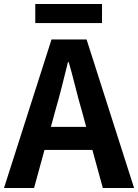

<svg xmlns="http://www.w3.org/2000/svg" viewBox="-24 -938 689 958"><path d="M152 -823V-918H485V-823ZM-4 0 233 -741H408L645 0H489L437 -190H198L146 0ZM230 -305H406L384 -386Q367 -444 351.5 -506.5Q336 -569 319 -628H315Q300 -567 284.5 -505.5Q269 -444 252 -386Z"/></svg>

Font: Source Han Sans TC
Style: Bold
Weight: 700
Designer: Ryoko NISHIZUKA Ë•øÂ°öÊ∂ºÂ≠ê (kana, bopomofo & ideographs); Paul D. Hunt (Latin, Greek & Cyrillic); Sandoll Communicatio
Foundry: Adobe
Version: Version 2.004;hotconv 1.0.118;makeotfexe 2.5.65603